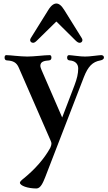

<svg xmlns="http://www.w3.org/2000/svg" viewBox="-20 -782 612 1090"><path d="M151 -555C151 -546 158 -539 168 -539C176 -539 183 -545 192 -554L299 -659H301L407 -554C416 -545 424 -539 432 -539C442 -539 448 -546 448 -555C448 -557 446 -563 444 -566L345 -725C328 -753 313 -762 300 -762C287 -762 271 -753 254 -725L155 -566C153 -563 151 -557 151 -555ZM6 -455C6 -446 10 -439 20 -439C54 -437 74 -428 87 -397L269 20C272 26 272 31 272 35C272 40 269 50 265 58C230 121 178 179 117 229C104 239 93 249 93 255C93 272 137 288 187 288C211 288 225 253 237 223L456 -344C480 -405 505 -431 550 -439C560 -441 570 -446 570 -455C570 -467 560 -469 554 -469C547 -469 535 -467 515 -465C492 -462 476 -461 463 -461C450 -461 434 -462 411 -465C391 -467 379 -469 372 -469C366 -469 361 -465 361 -455C361 -446 365 -440 375 -439C406 -437 424 -420 424 -393C424 -364 417 -335 403 -298L333 -115L217 -382C215 -387 209 -401 209 -408C209 -434 234 -437 258 -439C268 -440 272 -446 272 -455C272 -465 268 -469 262 -469C249 -469 222 -467 202 -465C179 -463 154 -461 135 -461C116 -461 91 -463 68 -465C48 -467 26 -469 16 -469C10 -469 6 -465 6 -455Z"/></svg>

Font: Monomakh Unicode
Style: Regular
Weight: 400
Version: Version 1.2